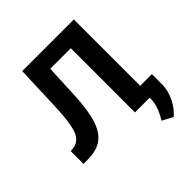

<svg xmlns="http://www.w3.org/2000/svg" viewBox="-236 -882 1253 1253"><g transform="rotate(-45 390.5 -255.5)"><path d="M641.6 -710.9V0H494.6V-592.3H305.2L293.5 -341.3Q286.1 -214.4 261.2 -141.4Q236.3 -68.4 188.5 -34.4Q140.6 -0.5 57.6 0H19.5V-117.7L43.9 -120.1Q99.1 -127.4 122.8 -183.8Q146.5 -240.2 152.8 -384.8L165 -710.9ZM652.8 199.7 579.1 161.1 596.7 129.4Q629.4 69.8 630.4 10.7V-98.6H749.5L749 -1Q748.5 53.2 721.7 108.4Q694.8 163.6 652.8 199.7Z"/></g></svg>

Font: SteelSelectRoboto
Style: Roboto-Bold
Weight: 700
Designer: Google
Version: Version 2.137; 2017